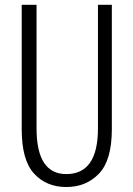

<svg xmlns="http://www.w3.org/2000/svg" viewBox="-20 -750 540 782"><path d="M68.4 -223.6V-730.5H128.9V-226.6Q128.9 -41 250 -41Q378.9 -41 378.9 -226.6V-730.5H435.5V-223.6Q435.5 -97.7 383.3 -43Q331.1 11.7 250 11.7Q168.9 11.7 118.7 -43Q68.4 -97.7 68.4 -223.6Z"/></svg>

Font: GenEi Gothic M Light
Style: Regular
Weight: 300
Designer: o_tamon (Modified); [Source Han Sans]
Ryoko NISHIZUKA  (kana & ideographs); Paul D. Hunt (Latin, Greek & Cyrillic); Wenl
Version: Version 1.1a;Original Version 1.004